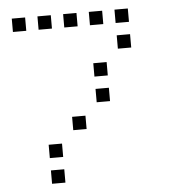

<svg xmlns="http://www.w3.org/2000/svg" viewBox="-49 -723 698 745"><g transform="rotate(-5 300.0 -350.0)"><path d="M25 -676Q24 -676 24 -676Q24 -676 24 -675V-625Q24 -624 24 -624Q24 -624 25 -624H75Q76 -624 76 -624Q76 -624 76 -625V-675Q76 -676 76 -676Q76 -676 75 -676ZM125 -676Q124 -676 124 -676Q124 -676 124 -675V-625Q124 -624 124 -624Q124 -624 125 -624H175Q176 -624 176 -624Q176 -624 176 -625V-675Q176 -676 176 -676Q176 -676 175 -676ZM225 -676Q224 -676 224 -676Q224 -676 224 -675V-625Q224 -624 224 -624Q224 -624 225 -624H275Q276 -624 276 -624Q276 -624 276 -625V-675Q276 -676 276 -676Q276 -676 275 -676ZM325 -676Q324 -676 324 -676Q324 -676 324 -675V-625Q324 -624 324 -624Q324 -624 325 -624H375Q376 -624 376 -624Q376 -624 376 -625V-675Q376 -676 376 -676Q376 -676 375 -676ZM425 -676Q424 -676 424 -676Q424 -676 424 -675V-625Q424 -624 424 -624Q424 -624 425 -624H475Q476 -624 476 -624Q476 -624 476 -625V-675Q476 -676 476 -676Q476 -676 475 -676ZM425 -576Q424 -576 424 -576Q424 -576 424 -575V-525Q424 -524 424 -524Q424 -524 425 -524H475Q476 -524 476 -524Q476 -524 476 -525V-575Q476 -576 476 -576Q476 -576 475 -576ZM325 -476Q324 -476 324 -476Q324 -476 324 -475V-425Q324 -424 324 -424Q324 -424 325 -424H375Q376 -424 376 -424Q376 -424 376 -425V-475Q376 -476 376 -476Q376 -476 375 -476ZM325 -376Q324 -376 324 -376Q324 -376 324 -375V-325Q324 -324 324 -324Q324 -324 325 -324H375Q376 -324 376 -324Q376 -324 376 -325V-375Q376 -376 376 -376Q376 -376 375 -376ZM225 -276Q224 -276 224 -276Q224 -276 224 -275V-225Q224 -224 224 -224Q224 -224 225 -224H275Q276 -224 276 -224Q276 -224 276 -225V-275Q276 -276 276 -276Q276 -276 275 -276ZM125 -176Q124 -176 124 -176Q124 -176 124 -175V-125Q124 -124 124 -124Q124 -124 125 -124H175Q176 -124 176 -124Q176 -124 176 -125V-175Q176 -176 176 -176Q176 -176 175 -176ZM125 -76Q124 -76 124 -76Q124 -76 124 -75V-25Q124 -24 124 -24Q124 -24 125 -24H175Q176 -24 176 -24Q176 -24 176 -25V-75Q176 -76 176 -76Q176 -76 175 -76Z"/></g></svg>

Font: Doto
Style: Regular
Weight: 400
Monospace: yes
Version: Version 1.000